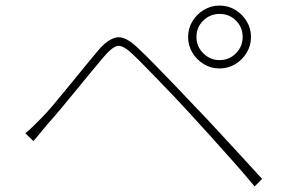

<svg xmlns="http://www.w3.org/2000/svg" viewBox="-20 -721 1040 690"><path d="M686 -588Q686 -554 710.5 -529.5Q735 -505 769 -505Q804 -505 828 -529.5Q852 -554 852 -588Q852 -623 828 -647Q804 -671 769 -671Q735 -671 710.5 -647Q686 -623 686 -588ZM656 -588Q656 -619 671.5 -644.5Q687 -670 712.5 -685.5Q738 -701 769 -701Q800 -701 825.5 -685.5Q851 -670 866.5 -644.5Q882 -619 882 -588Q882 -557 866.5 -531.5Q851 -506 825.5 -490.5Q800 -475 769 -475Q738 -475 712.5 -490.5Q687 -506 671.5 -531.5Q656 -557 656 -588ZM71 -242Q88 -256 101 -269Q114 -282 130 -298Q149 -317 174.5 -347.5Q200 -378 228.5 -413Q257 -448 284.5 -481.5Q312 -515 333 -540Q368 -581 399 -586.5Q430 -592 474 -550Q501 -525 538.5 -486.5Q576 -448 614 -408.5Q652 -369 680 -339Q714 -304 755.5 -259Q797 -214 840.5 -167Q884 -120 922 -78L895 -51Q858 -96 816 -143Q774 -190 733.5 -235Q693 -280 658 -318Q637 -341 609.5 -370Q582 -399 553.5 -428.5Q525 -458 499.5 -484Q474 -510 456 -527Q422 -559 403 -556Q384 -553 354 -518Q333 -493 306 -460.5Q279 -428 250.5 -393Q222 -358 196 -327Q170 -296 151 -275Q138 -260 124 -242.5Q110 -225 100 -214Z"/></svg>

Font: Noto Sans JP
Style: Regular
Weight: 100
Designer: Ryoko NISHIZUKA 西塚涼子 (kana, bopomofo & ideographs); Paul D. Hunt (Latin, Greek & Cyrillic); Sandoll Communications 산돌커뮤니
Foundry: Adobe
Version: Version 2.004;hotconv 1.0.118;makeotfexe 2.5.65603